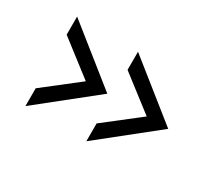

<svg xmlns="http://www.w3.org/2000/svg" viewBox="-106 -809 1297 1121"><g transform="rotate(30 543.0 -249.0)"><path d="M549.8 -67.4 782.7 -249 549.8 -428.7V-550.8L927.7 -249L549.8 52.7ZM139.2 -67.4 372.1 -249 139.2 -428.7V-550.8L517.1 -249L139.2 52.7Z"/></g></svg>

Font: Plaster
Style: Regular
Weight: 400
Designer: Eben Sorkin
Foundry: Eben Sorkin
Version: Version 1.007